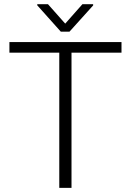

<svg xmlns="http://www.w3.org/2000/svg" viewBox="-20 -916 637 936"><path d="M25.9 -710.9V-659.2H269V0H328.6V-659.2H572.3V-710.9ZM161.6 -895.5V-890.1L276.4 -761.7H318.8L434.1 -889.6V-895.5H381.8L297.9 -800.8L213.9 -895.5Z"/></svg>

Font: Vazirmatn ExtraLight
Style: Regular
Weight: 200
Designer: Saber Rastikerdar
Foundry: Saber Rastikerdar
Version: Version 33.003